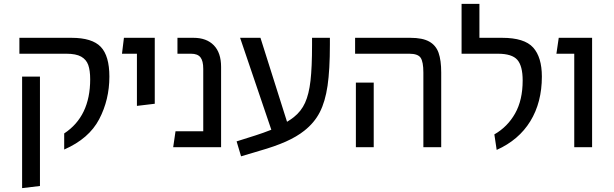

<svg xmlns="http://www.w3.org/2000/svg" viewBox="-20 -759 3168 990"><path d="M311 -71Q445 -159 445 -350Q445 -396 435 -424Q425 -452 398.5 -467Q372 -482 322 -482H80V-564H349Q455 -564 499.5 -517.5Q544 -471 544 -364Q544 -245 491.5 -144.5Q439 -44 311 12ZM94 -364H186V200L94 211Z M686 -482H609L619 -564H778V-224L686 -213Z M1120 -414V0H873L885 -82H1028V-404Q1028 -445 1013.5 -463.5Q999 -482 965 -482H895V-564H978Q1045 -564 1082.5 -525.5Q1120 -487 1120 -414Z M1681 -564V-529Q1681 -399 1669 -317Q1657 -235 1629 -180.5Q1601 -126 1549 -85Q1510 -54 1454 -29Q1398 -4 1317 19L1223 47L1200 -30L1298 -61Q1336 -73 1379 -90L1218 -564H1323L1460 -131Q1480 -143 1495 -155Q1533 -185 1553 -229Q1573 -273 1581 -342.5Q1589 -412 1589 -527V-564Z M2163 -385Q2163 -440 2149 -461Q2135 -482 2090 -482H1811V-564H2096Q2159 -564 2193.5 -544.5Q2228 -525 2241.5 -486.5Q2255 -448 2255 -385V0H2163ZM1815 -333H1907V0H1815Z M2529 -66Q2597 -105 2636 -174Q2675 -243 2675 -344Q2675 -419 2647.5 -450.5Q2620 -482 2547 -482H2360V-739H2452V-564H2569Q2684 -564 2729 -514Q2774 -464 2774 -364Q2774 -231 2714.5 -134Q2655 -37 2541 14Z M2941 -482H2849L2861 -564H3033V0H2941Z"/></svg>

Font: Fira GO
Style: Regular
Weight: 400
Designer: Carrois Corporate
Foundry: Carrois Corporate GbR
Version: Version 0.300